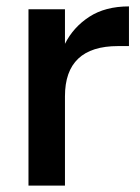

<svg xmlns="http://www.w3.org/2000/svg" viewBox="-20 -580 439 600"><path d="M183 0H69V-551H183V-443Q209 -495 259 -527.5Q309 -560 383 -560V-436H349Q183 -436 183 -279Z"/></svg>

Font: Ulagadi Sans Medium
Style: Regular
Weight: 500
Designer: Ninad Kale (Devanagari), Jonny Pinhorn (Latin)
Foundry: Indian Type Foundry
Version: Version 3.01;March 29, 2020;FontCreator 12.0.0.2522 64-bit; 